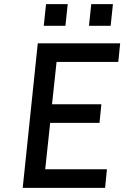

<svg xmlns="http://www.w3.org/2000/svg" viewBox="-20 -910 602 930"><path d="M223 -315 199 -90H498L489 0H90L163 -700H562L553 -610H254L232 -405H471L462 -315ZM192 -785 203 -890H308L297 -785ZM411 -785 422 -890H527L516 -785Z"/></svg>

Font: Quantico
Style: Italic
Weight: 400
Italic angle: -12°
Designer: Matt Desmond
Foundry: MADtype
Version: Version 2.002